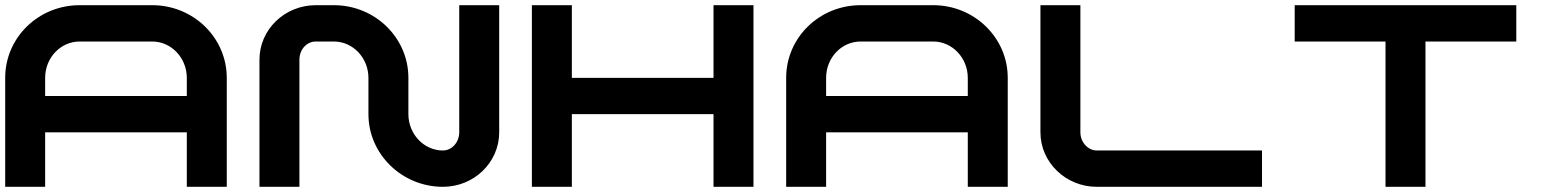

<svg xmlns="http://www.w3.org/2000/svg" viewBox="-20 -720 5990 740"><path d="M287 -700C128 -700 0 -575 0 -420V0H154V-210H700V0H854V-420C854 -575 725 -700 567 -700ZM154 -420C154 -497 213 -560 287 -560H567C640 -560 700 -497 700 -420V-350H154Z M1687 0C1529 0 1400 -126 1400 -280V-420C1400 -497 1340 -560 1267 -560H1197C1162 -560 1134 -529 1134 -490V0H980V-490C980 -606 1077 -700 1197 -700H1267C1425 -700 1554 -575 1554 -420V-280C1554 -203 1614 -140 1687 -140C1722 -140 1750 -172 1750 -210V-700H1904V-210C1904 -94 1807 0 1687 0Z M2730 -420H2184V-700H2030V0H2184V-280H2730V0H2884V-700H2730Z M3297 -700C3138 -700 3010 -575 3010 -420V0H3164V-210H3710V0H3864V-420C3864 -575 3735 -700 3577 -700ZM3164 -420C3164 -497 3223 -560 3297 -560H3577C3650 -560 3710 -497 3710 -420V-350H3164Z M4207 0C4088 0 3990 -94 3990 -210V-700H4144V-210C4144 -172 4173 -140 4207 -140H4844V0Z M4970 -700V-560H5320V0H5474V-560H5824V-700Z"/></svg>

Font: Generic Techno
Style: Regular
Weight: 400
Designer: NC Empire
Foundry: NC Empire
Version: Version 1.000;hotconv 1.0.109;makeotfexe 2.5.65596